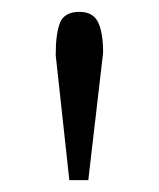

<svg xmlns="http://www.w3.org/2000/svg" viewBox="-20 -744 268 324"><path d="M74 -651Q74 -688 81.5 -706Q89 -724 114 -724Q137 -724 145.5 -706.5Q154 -689 154 -655L129 -440H97Z"/></svg>

Font: Taviraj Light
Style: Regular
Weight: 300
Designer: Katatrad Team
Foundry: CadsonDemak
Version: Version 1.001